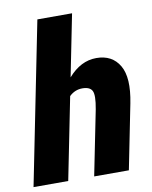

<svg xmlns="http://www.w3.org/2000/svg" viewBox="-88 -826 703 889"><g transform="rotate(-10 263.0 -381.0)"><path d="M386.7 -538.1Q460.9 -538.1 495.1 -480Q529.3 -421.9 505.9 -303.7L445.3 0H282.2L343.3 -304.7Q355.5 -370.1 344.7 -390.6Q334 -411.1 298.8 -411.1Q263.7 -411.1 237.3 -385.7L160.2 0H-2.9L149.4 -761.7H312.5L254.4 -470.7Q313 -538.1 386.7 -538.1Z"/></g></svg>

Font: Roboto-BlackItalic
Style: Italic
Weight: 900
Italic angle: -12°
Designer: Google
Version: Version 1.100141; 2013